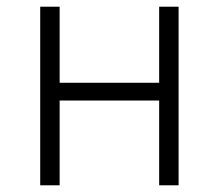

<svg xmlns="http://www.w3.org/2000/svg" viewBox="-20 -553 653 573"><path d="M100 0H158V-253H455V0H513V-533H455V-306H158V-533H100Z"/></svg>

Font: Source Han Sans SC Light
Style: Regular
Weight: 300
Designer: Ryoko NISHIZUKA (kana & ideographs); Paul D. Hunt (Latin, Greek & Cyrillic); Wenlong ZHANG (bopomofo); Sandoll Communica
Foundry: Adobe Systems Incorporated
Version: Version 1.004;PS 1.004;hotconv 1.0.82;makeotf.lib2.5.63406